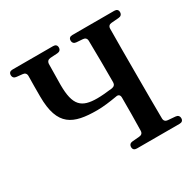

<svg xmlns="http://www.w3.org/2000/svg" viewBox="-161 -919 1120 1103"><g transform="rotate(-30 398.5 -368.0)"><path d="M51 -695 89 -691C104 -690 113 -681 113 -665C112 -620 112 -575 112 -530C112 -332 200 -297 357 -297C397 -297 442 -303 489 -311C506 -315 516 -307 516 -289C516 -215 516 -143 514 -71C514 -55 505 -46 490 -45L443 -41C428 -40 419 -31 419 -16C419 -1 428 7 444 7H727C743 7 752 -1 752 -16C752 -31 743 -40 728 -41L679 -45C664 -46 655 -55 655 -71C654 -161 654 -253 654 -343V-393C654 -483 654 -576 655 -665C655 -681 664 -690 679 -691L728 -695C743 -696 752 -705 752 -720C752 -735 743 -743 727 -743H449C433 -743 424 -735 424 -720C424 -705 433 -696 448 -695L490 -692C505 -691 514 -682 514 -666C516 -576 516 -484 516 -393V-391C516 -376 508 -367 493 -364C453 -359 418 -356 392 -356C288 -356 247 -391 247 -529C247 -568 248 -617 249 -666C250 -682 259 -691 274 -692L322 -695C337 -696 346 -705 346 -720C346 -735 337 -743 321 -743H52C36 -743 27 -735 27 -720C27 -705 36 -696 51 -695Z"/></g></svg>

Font: 寒蝉锦书宋Pro Soft
Style: Regular
Weight: 700
Designer: 寒蝉锦书宋{Warren} 思源宋体{Ryoko NISHIZUKA 西塚涼子 (kana & ideographs); Frank Grießhammer (Latin, Greek & Cyrillic); Wenlong ZHANG 
Foundry: Adobe & ChillType
Version: Version 2.000;Glyphs 3.1.1 (3135)